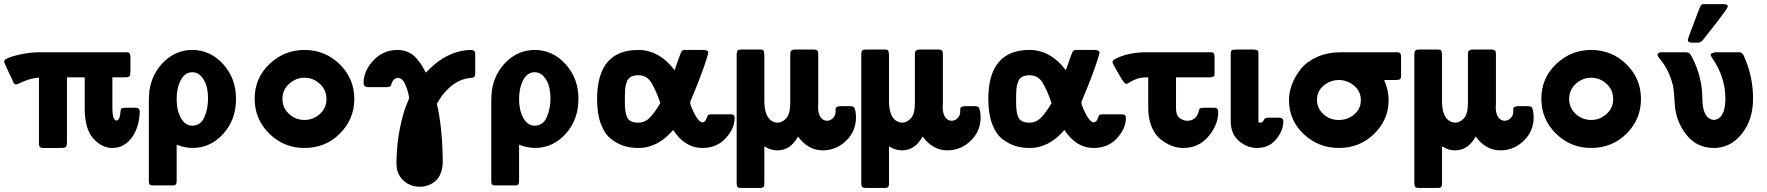

<svg xmlns="http://www.w3.org/2000/svg" viewBox="-43 -714 8659 941"><path d="M-22.9 -412.1 -21 -418Q-11.2 -431.2 44.4 -444.6Q100.1 -458 151.9 -458H575.2Q583 -458 586.9 -457Q590.8 -456.1 593 -450.9Q595.2 -445.8 595.2 -443.8Q595.2 -441.9 596.2 -433.1V-365.2Q596.2 -363.3 595.7 -359.1Q595.2 -355 595.2 -354Q595.2 -342.8 590.1 -338.9Q585 -335 565.9 -335H507.8V-181.2Q507.8 -133.3 523.9 -124L528.8 -123L533.2 -125Q544.4 -132.8 546.1 -155.5Q547.9 -178.2 551.8 -182.1Q556.6 -186 577.1 -186H621.1Q641.1 -186 642.1 -168.9Q640.1 -90.8 603 -39.8Q565.9 11.2 506.8 11.2Q456.1 11.2 414.1 -35.4Q372.1 -82 372.1 -184.1V-335H285.2V-20Q285.2 0 279.8 5.9Q276.9 8.8 272.5 10Q268.1 11.2 262.9 10.5Q257.8 9.8 252 11.2H171.9Q156.7 11.2 152.3 6.1Q147.9 1 147.9 -12.2V-334Q106.9 -330.1 73 -314.9Q39.1 -299.8 36.1 -299.8Q29.3 -299.8 23.9 -308.1Q-22.9 -407.2 -22.9 -412.1Z M686.5 173.8V-207Q686.5 -250 689.5 -271Q702.6 -356 761.7 -412.6Q820.8 -469.2 899.4 -469.2Q987.3 -469.2 1050.5 -399.7Q1113.8 -330.1 1113.8 -229Q1113.8 -127.9 1051.3 -58.3Q988.8 11.2 900.4 11.2Q864.3 11.2 822.8 -4.9V173.8Q822.8 185.1 818.6 189.9Q814.5 194.8 802.7 194.8H707.5Q695.3 194.8 690.9 190.4Q686.5 186 686.5 173.8ZM899.4 -98.1Q940.4 -98.1 958.5 -139.6Q976.6 -181.2 976.6 -230Q976.6 -258.8 970.7 -285.9Q964.8 -313 946.3 -336.4Q927.7 -359.9 899.4 -359.9Q863.3 -359.9 843 -321.5Q822.8 -283.2 822.8 -228Q822.8 -172.9 843.8 -135.5Q864.7 -98.1 899.4 -98.1Z M1205.1 -230Q1205.1 -331.1 1277.6 -400.1Q1350.1 -469.2 1449.2 -469.2Q1550.3 -469.2 1621.8 -399.2Q1693.4 -329.1 1693.4 -229Q1693.4 -129.9 1622.8 -59.3Q1552.2 11.2 1449.2 11.2Q1348.1 11.2 1276.6 -59.3Q1205.1 -129.9 1205.1 -230ZM1341.3 -229Q1341.3 -185.1 1373.8 -155.5Q1406.2 -126 1449.2 -126Q1491.2 -126 1524.2 -155Q1557.1 -184.1 1557.1 -229Q1557.1 -272.9 1524.7 -303Q1492.2 -333 1449.2 -333Q1407.2 -333 1374.3 -303.5Q1341.3 -273.9 1341.3 -229Z M1738.8 -306.2Q1738.8 -366.2 1786.9 -417.7Q1835 -469.2 1905.8 -469.2Q1934.6 -469.2 1958.7 -458Q1982.9 -446.8 2000.5 -425.3Q2018.1 -403.8 2025.6 -391.4Q2033.2 -378.9 2043.9 -357.9Q2065.9 -380.9 2089.8 -400.9Q2174.8 -468.8 2266.1 -469.2Q2274.9 -469.2 2280 -465.1Q2285.2 -460.9 2285.6 -456.5Q2286.1 -452.1 2286.1 -442.9V-354Q2286.1 -341.8 2280.5 -336.9Q2274.9 -332 2265.9 -332Q2256.8 -332 2238.5 -328.1Q2220.2 -324.2 2201.2 -314Q2176.3 -300.8 2155 -280.3Q2133.8 -259.8 2123.3 -244.9Q2112.8 -230 2098.1 -205.1Q2125 -92.3 2127 75.2Q2127 152.3 2078.1 183.1Q2049.3 201.2 2014.2 201.2Q1970.2 201.2 1937.5 173.6Q1904.8 146 1900.9 101.1L1899.9 78.1Q1901.9 -14.6 1917.5 -87.9Q1933.1 -161.1 1947.5 -196Q1961.9 -231 1961.9 -231.9Q1961.9 -252 1946.5 -292Q1931.2 -332 1908.2 -332Q1882.3 -332 1873 -294.9L1870.1 -291Q1863.3 -287.1 1856 -287.1H1757.8Q1738.8 -289.1 1738.8 -306.2Z M2364.7 173.8V-207Q2364.7 -250 2367.7 -271Q2380.9 -356 2439.9 -412.6Q2499 -469.2 2577.6 -469.2Q2665.5 -469.2 2728.8 -399.7Q2792 -330.1 2792 -229Q2792 -127.9 2729.5 -58.3Q2667 11.2 2578.6 11.2Q2542.5 11.2 2501 -4.9V173.8Q2501 185.1 2496.8 189.9Q2492.7 194.8 2481 194.8H2385.7Q2373.5 194.8 2369.1 190.4Q2364.7 186 2364.7 173.8ZM2577.6 -98.1Q2618.7 -98.1 2636.7 -139.6Q2654.8 -181.2 2654.8 -230Q2654.8 -258.8 2648.9 -285.9Q2643.1 -313 2624.5 -336.4Q2606 -359.9 2577.6 -359.9Q2541.5 -359.9 2521.2 -321.5Q2501 -283.2 2501 -228Q2501 -172.9 2522 -135.5Q2543 -98.1 2577.6 -98.1Z M2883.3 -228Q2883.3 -469.2 3085.4 -469.2Q3187.5 -469.2 3263.2 -370.1Q3293.9 -459 3298.3 -463.9Q3301.3 -467.8 3313.5 -469.2H3402.3Q3428.2 -469.2 3428.2 -456.1Q3428.2 -451.2 3417.7 -418Q3407.2 -384.8 3387.2 -332.3Q3367.2 -279.8 3346.2 -231Q3339.4 -215.8 3339.4 -210.9Q3339.4 -199.7 3359.4 -158.9Q3379.4 -118.2 3399.4 -113.8Q3413.6 -115.7 3419.4 -132.8Q3425.3 -149.9 3429.4 -151.9Q3433.6 -153.8 3448.2 -153.8H3538.6Q3557.6 -153.8 3557.6 -136.2Q3557.6 -84.5 3513.9 -36.6Q3470.2 11.2 3399.4 11.2Q3313.5 11.2 3256.3 -77.1Q3255.4 -76.2 3247.8 -68.1Q3240.2 -60.1 3236.8 -56.6Q3233.4 -53.2 3224.4 -44.7Q3215.3 -36.1 3207.8 -31Q3200.2 -25.9 3189.2 -18.6Q3178.2 -11.2 3167.2 -6.6Q3156.2 -2 3143.3 2.4Q3130.4 6.8 3116 9Q3101.6 11.2 3085.4 11.2Q3049.3 11.2 3018.3 2.2Q2987.3 -6.8 2954.8 -30.5Q2922.4 -54.2 2902.8 -104.5Q2883.3 -154.8 2883.3 -228ZM3019.5 -220.2Q3019.5 -193.4 3021 -177.7Q3022.5 -162.1 3028.3 -145Q3034.2 -127.9 3048.3 -120.4Q3062.5 -112.8 3085.4 -112.8Q3117.7 -112.8 3142.1 -137.9Q3166.5 -163.1 3193.4 -209Q3169.4 -277.8 3147.5 -311.5Q3125.5 -345.2 3086.4 -345.2Q3063.5 -345.2 3049.3 -337.6Q3035.2 -330.1 3028.8 -312.5Q3022.5 -294.9 3021 -278.1Q3019.5 -261.2 3019.5 -230Z M3567.4 186V-450.2Q3568.4 -462.4 3572.8 -466.8Q3577.1 -471.2 3590.3 -471.2H3680.2Q3696.3 -471.2 3699.2 -466.1Q3702.1 -460.9 3703.1 -444.8V-219.2Q3703.1 -140.1 3743.2 -119.1Q3754.4 -113.3 3767.1 -112.8Q3791 -112.8 3810.5 -134.3Q3830.1 -155.8 3830.1 -210V-449.2Q3830.1 -456.1 3831.1 -460Q3832 -463.9 3837.6 -467.5Q3843.3 -471.2 3853 -471.2H3944.3Q3955.6 -471.2 3960.4 -468Q3965.3 -464.8 3965.8 -461.4Q3966.3 -458 3967.3 -449.2V-204.1Q3967.3 -202.1 3966.8 -197.5Q3966.3 -192.9 3966.3 -190.9Q3966.3 -155.8 3979.2 -138.9Q3992.2 -122.1 4010.3 -122.1Q4026.4 -122.1 4039.3 -135Q4052.2 -147.9 4052.2 -166V-179.2Q4052.2 -194.3 4081.1 -193.8H4120.1Q4136.2 -193.8 4141.6 -189.5Q4147 -185.1 4150.4 -165Q4152.3 -148.9 4152.3 -140.1Q4152.3 -71.3 4103.8 -24.2Q4055.2 22.9 3989.3 22.9Q3917.5 22.9 3868.2 -44.9Q3831.1 22.9 3767.1 22.9Q3732.9 22.9 3703.1 2.9V185.1Q3703.1 192.9 3702.1 197Q3701.2 201.2 3696.8 204.1Q3692.4 207 3683.1 207H3588.4Q3576.2 207 3572.3 202.6Q3568.4 198.2 3567.4 186Z M4178.2 186V-450.2Q4179.2 -462.4 4183.6 -466.8Q4188 -471.2 4201.2 -471.2H4291Q4307.1 -471.2 4310.1 -466.1Q4313 -460.9 4314 -444.8V-219.2Q4314 -140.1 4354 -119.1Q4365.2 -113.3 4377.9 -112.8Q4401.9 -112.8 4421.4 -134.3Q4440.9 -155.8 4440.9 -210V-449.2Q4440.9 -456.1 4441.9 -460Q4442.9 -463.9 4448.5 -467.5Q4454.1 -471.2 4463.9 -471.2H4555.2Q4566.4 -471.2 4571.3 -468Q4576.2 -464.8 4576.7 -461.4Q4577.1 -458 4578.1 -449.2V-204.1Q4578.1 -202.1 4577.6 -197.5Q4577.1 -192.9 4577.1 -190.9Q4577.1 -155.8 4590.1 -138.9Q4603 -122.1 4621.1 -122.1Q4637.2 -122.1 4650.1 -135Q4663.1 -147.9 4663.1 -166V-179.2Q4663.1 -194.3 4691.9 -193.8H4731Q4747.1 -193.8 4752.4 -189.5Q4757.8 -185.1 4761.2 -165Q4763.2 -148.9 4763.2 -140.1Q4763.2 -71.3 4714.6 -24.2Q4666 22.9 4600.1 22.9Q4528.3 22.9 4479 -44.9Q4441.9 22.9 4377.9 22.9Q4343.8 22.9 4314 2.9V185.1Q4314 192.9 4313 197Q4312 201.2 4307.6 204.1Q4303.2 207 4293.9 207H4199.2Q4187 207 4183.1 202.6Q4179.2 198.2 4178.2 186Z M4800.8 -228Q4800.8 -469.2 5002.9 -469.2Q5105 -469.2 5180.7 -370.1Q5211.4 -459 5215.8 -463.9Q5218.8 -467.8 5231 -469.2H5319.8Q5345.7 -469.2 5345.7 -456.1Q5345.7 -451.2 5335.2 -418Q5324.7 -384.8 5304.7 -332.3Q5284.7 -279.8 5263.7 -231Q5256.8 -215.8 5256.8 -210.9Q5256.8 -199.7 5276.9 -158.9Q5296.9 -118.2 5316.9 -113.8Q5331.1 -115.7 5336.9 -132.8Q5342.8 -149.9 5346.9 -151.9Q5351.1 -153.8 5365.7 -153.8H5456.1Q5475.1 -153.8 5475.1 -136.2Q5475.1 -84.5 5431.4 -36.6Q5387.7 11.2 5316.9 11.2Q5231 11.2 5173.8 -77.1Q5172.9 -76.2 5165.3 -68.1Q5157.7 -60.1 5154.3 -56.6Q5150.9 -53.2 5141.8 -44.7Q5132.8 -36.1 5125.2 -31Q5117.7 -25.9 5106.7 -18.6Q5095.7 -11.2 5084.7 -6.6Q5073.7 -2 5060.8 2.4Q5047.9 6.8 5033.4 9Q5019 11.2 5002.9 11.2Q4966.8 11.2 4935.8 2.2Q4904.8 -6.8 4872.3 -30.5Q4839.8 -54.2 4820.3 -104.5Q4800.8 -154.8 4800.8 -228ZM4937 -220.2Q4937 -193.4 4938.5 -177.7Q4939.9 -162.1 4945.8 -145Q4951.7 -127.9 4965.8 -120.4Q4980 -112.8 5002.9 -112.8Q5035.2 -112.8 5059.6 -137.9Q5084 -163.1 5110.8 -209Q5086.9 -277.8 5064.9 -311.5Q5043 -345.2 5003.9 -345.2Q4981 -345.2 4966.8 -337.6Q4952.6 -330.1 4946.3 -312.5Q4939.9 -294.9 4938.5 -278.1Q4937 -261.2 4937 -230Z M5409.7 -407.2V-411.1L5411.6 -417Q5424.8 -430.2 5470.7 -444.1Q5516.6 -458 5578.6 -458H5880.9Q5881.8 -458 5884.8 -458Q5896 -458 5899.9 -457Q5903.8 -456.1 5906.7 -450.9Q5909.7 -445.8 5909.7 -434.1V-359.9Q5909.7 -348.6 5909.2 -345.2Q5908.7 -341.8 5903.1 -338.4Q5897.5 -335 5885.7 -335H5720.7V-181.2Q5720.7 -148.9 5738.8 -135.5Q5756.8 -122.1 5775.9 -122.1Q5793.9 -122.1 5806.4 -130.1Q5818.8 -138.2 5823.2 -146.5Q5827.6 -154.8 5831.5 -166.5Q5835.4 -178.2 5835.4 -179.2L5838.9 -183.1Q5847.7 -186 5862.8 -186H5908.7Q5927.7 -186 5927.7 -166Q5927.7 -103 5880.1 -45.9Q5832.5 11.2 5755.9 11.2Q5728 11.2 5700 0.7Q5671.9 -9.8 5644.8 -31.5Q5617.7 -53.2 5601.1 -93Q5584.5 -132.8 5584.5 -185.1V-335Q5548.3 -335 5526.6 -326.9Q5504.9 -318.8 5494.4 -311Q5483.9 -303.2 5476.6 -303.2Q5468.8 -303.2 5454.6 -326.2Q5411.6 -398.4 5409.7 -407.2Z M5988.8 -120.1V-452.1Q5989.7 -466.3 5995.6 -468.8Q6001.5 -471.2 6025.4 -471.2H6097.7Q6109.9 -471.2 6121.6 -466.8L6124.5 -459V-113.8Q6128.4 -112.8 6134.8 -112.8Q6143.6 -112.8 6149.2 -122.8Q6154.8 -132.8 6158.7 -135Q6162.6 -137.2 6178.7 -137.2H6225.6Q6246.6 -137.2 6246.6 -119.1Q6246.6 -74.2 6211.7 -31.5Q6176.8 11.2 6117.7 11.2Q6069.8 11.2 6029.3 -22.9Q5988.8 -57.1 5988.8 -120.1Z M6274.4 -224.1Q6274.4 -262.2 6289.1 -301Q6303.7 -339.8 6332.5 -376Q6361.3 -412.1 6412.8 -435.1Q6464.4 -458 6531.2 -458H6802.7Q6814.9 -458 6819.3 -453.1Q6823.7 -448.2 6823.7 -435.1V-341.8Q6823.7 -330.6 6818.6 -326.2Q6813.5 -321.8 6795.4 -321.8H6740.7Q6762.7 -272 6762.7 -223.1Q6762.7 -127.9 6692.1 -58.3Q6621.6 11.2 6518.6 11.2Q6419.4 11.2 6346.9 -56.4Q6274.4 -124 6274.4 -224.1ZM6411.6 -224.1Q6411.6 -184.1 6442.6 -155Q6473.6 -126 6518.6 -126Q6561.5 -126 6594 -153.1Q6626.5 -180.2 6626.5 -223.1Q6626.5 -267.1 6593 -294.4Q6559.6 -321.8 6519.5 -321.8Q6476.6 -321.8 6444.1 -294.4Q6411.6 -267.1 6411.6 -224.1Z M6888.7 186V-450.2Q6889.6 -462.4 6894 -466.8Q6898.4 -471.2 6911.6 -471.2H7001.5Q7017.6 -471.2 7020.5 -466.1Q7023.4 -460.9 7024.4 -444.8V-219.2Q7024.4 -140.1 7064.5 -119.1Q7075.7 -113.3 7088.4 -112.8Q7112.3 -112.8 7131.8 -134.3Q7151.4 -155.8 7151.4 -210V-449.2Q7151.4 -456.1 7152.3 -460Q7153.3 -463.9 7158.9 -467.5Q7164.6 -471.2 7174.3 -471.2H7265.6Q7276.9 -471.2 7281.7 -468Q7286.6 -464.8 7287.1 -461.4Q7287.6 -458 7288.6 -449.2V-204.1Q7288.6 -202.1 7288.1 -197.5Q7287.6 -192.9 7287.6 -190.9Q7287.6 -155.8 7300.5 -138.9Q7313.5 -122.1 7331.5 -122.1Q7347.7 -122.1 7360.6 -135Q7373.5 -147.9 7373.5 -166V-179.2Q7373.5 -194.3 7402.3 -193.8H7441.4Q7457.5 -193.8 7462.9 -189.5Q7468.3 -185.1 7471.7 -165Q7473.6 -148.9 7473.6 -140.1Q7473.6 -71.3 7425 -24.2Q7376.5 22.9 7310.5 22.9Q7238.8 22.9 7189.5 -44.9Q7152.3 22.9 7088.4 22.9Q7054.2 22.9 7024.4 2.9V185.1Q7024.4 192.9 7023.4 197Q7022.5 201.2 7018.1 204.1Q7013.7 207 7004.4 207H6909.7Q6897.5 207 6893.6 202.6Q6889.6 198.2 6888.7 186Z M7511.2 -230Q7511.2 -331.1 7583.7 -400.1Q7656.2 -469.2 7755.4 -469.2Q7856.4 -469.2 7928 -399.2Q7999.5 -329.1 7999.5 -229Q7999.5 -129.9 7929 -59.3Q7858.4 11.2 7755.4 11.2Q7654.3 11.2 7582.8 -59.3Q7511.2 -129.9 7511.2 -230ZM7647.5 -229Q7647.5 -185.1 7679.9 -155.5Q7712.4 -126 7755.4 -126Q7797.4 -126 7830.3 -155Q7863.3 -184.1 7863.3 -229Q7863.3 -272.9 7830.8 -303Q7798.3 -333 7755.4 -333Q7713.4 -333 7680.4 -303.5Q7647.5 -273.9 7647.5 -229Z M8080.1 -444.8Q8082 -458 8101.1 -458H8217.8Q8231.9 -458 8239.5 -450Q8247.1 -441.9 8262.9 -406Q8278.8 -370.1 8287.4 -334.5Q8295.9 -298.8 8297.9 -277.3Q8299.8 -255.9 8300.8 -217.8Q8304.7 -131.8 8356 -126Q8413.1 -131.8 8413.1 -230Q8413.1 -335 8351.1 -425.8Q8338.9 -442.9 8341.8 -450.2Q8356 -457 8363.8 -458H8479Q8495.1 -458 8502.9 -441.9Q8548.8 -340.8 8548.8 -231Q8548.8 -127 8493.4 -57.9Q8438 11.2 8356.9 11.2Q8272.9 11.2 8221.4 -54.4Q8169.9 -120.1 8165 -204.1Q8162.1 -257.3 8158.4 -282.7Q8154.8 -308.1 8138.4 -349.1Q8122.1 -390.1 8090.8 -426.8Q8082 -438 8080.1 -444.8ZM8229 -519Q8229 -524.9 8287.1 -675.8Q8292 -687 8295.9 -690.4Q8299.8 -693.8 8311 -693.8H8401.9Q8402.8 -693.8 8406.2 -693.4Q8409.7 -692.9 8411.4 -692.9Q8413.1 -692.9 8415.5 -692.4Q8418 -691.9 8419.4 -690.9Q8420.9 -689.9 8422.4 -689Q8423.8 -688 8424.3 -686Q8424.8 -684.1 8424.8 -681.2Q8424.8 -675.3 8379.9 -616.2Q8337.9 -563 8304.7 -520Q8292.5 -504.9 8278.8 -504.9H8252Q8251 -504.9 8246.8 -505.4Q8242.7 -505.9 8241.2 -505.9Q8239.7 -505.9 8236.8 -506.8Q8233.9 -507.8 8232.4 -509.5Q8231 -511.2 8230 -513.7Q8229 -516.1 8229 -519Z"/></svg>

Font: CMU Sans Serif
Style: Bold
Weight: 700
Version: Version 0.7.0